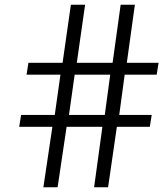

<svg xmlns="http://www.w3.org/2000/svg" viewBox="-20 -790 710 810"><path d="M620 -305 612 -255H473L436 0H377L412 -255H261L223 0H163L201 -255H61L69 -305H211L235 -475H92L100 -525H244L279 -770H339L304 -525H455L489 -770H549L515 -525H649L641 -475H506L483 -305ZM445 -475H295L271 -305H422Z"/></svg>

Font: Libre Baskerville
Style: Italic
Weight: 400
Italic angle: -15°
Designer: Pablo Impallari, Rodrigo Fuenzalida
Foundry: Pablo Impallari, Rodrigo Fuenzalida
Version: Version 1.051;Glyphs 3.2.3 (3260)